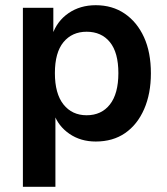

<svg xmlns="http://www.w3.org/2000/svg" viewBox="-20 -534 641 738"><path d="M68 184V-504H185V-400H181Q199 -453 243.5 -483.5Q288 -514 348 -514Q412 -514 459.5 -481.5Q507 -449 533.5 -391Q560 -333 560 -252Q560 -174 534 -114.5Q508 -55 461 -22.5Q414 10 348 10Q290 10 247 -19.5Q204 -49 187 -97H193V184ZM313 -91Q370 -91 402.5 -132.5Q435 -174 435 -253Q435 -332 402.5 -372Q370 -412 313 -412Q257 -412 224 -372Q191 -332 191 -253Q191 -174 224 -132.5Q257 -91 313 -91Z"/></svg>

Font: Nunitoga
Style: Bold
Weight: 700
Designer: Vernon Adams
Foundry: Vernon Adams
Version: Version 1.0